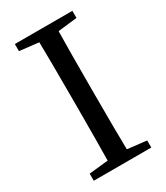

<svg xmlns="http://www.w3.org/2000/svg" viewBox="-183 -812 772 892"><g transform="rotate(-30 202.5 -366.5)"><path d="M357.4 -695.3 254.9 -683.6Q252.9 -588.9 252.9 -392.6V-338.9Q252.9 -145.5 254.9 -49.8L357.4 -38.1V0H48.8V-38.1L151.4 -48.8Q153.3 -144.5 153.3 -338.9V-392.6Q153.3 -587.9 151.4 -683.6L48.8 -695.3V-733.4H357.4Z"/></g></svg>

Font: GenYoMin TW TTF Medium
Style: Regular
Weight: 500
Version: Version 1.300